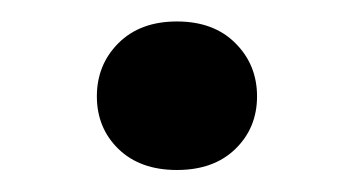

<svg xmlns="http://www.w3.org/2000/svg" viewBox="-20 -434 332 178"><path d="M69.8 -344.7Q69.8 -374 89.8 -394Q109.9 -414.1 144 -414.1Q178.2 -414.1 198.2 -394Q218.3 -374 218.3 -344.7Q218.3 -315.4 198.2 -295.9Q178.2 -276.4 144 -276.4Q109.9 -276.4 89.8 -295.9Q69.8 -315.4 69.8 -344.7Z"/></svg>

Font: Roboto SemiBold
Style: Regular
Weight: 600
Designer: Christian Robertson
Foundry: Google
Version: Version 3.009; 2024